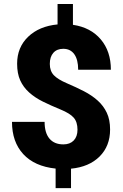

<svg xmlns="http://www.w3.org/2000/svg" viewBox="-20 -843 619 969"><path d="M371.1 -188.5Q371.1 -227.1 352.1 -249Q333 -271 285.2 -290.5Q237.3 -310.1 196.8 -330.1Q156.2 -350.1 127 -376.5Q97.7 -402.8 82 -437.5Q66.4 -472.2 66.4 -521.5Q66.4 -604 122.1 -657.5Q177.7 -710.9 270.5 -719.7V-822.8H348.1V-717.8Q437.5 -704.6 488.5 -644.3Q539.6 -584 539.6 -491.2H374.5Q374.5 -542 355 -569.3Q335.4 -596.7 299.3 -596.7Q267.1 -596.7 249.3 -576.4Q231.4 -556.2 231.4 -520.5Q231.4 -484.4 252 -463.1Q272.5 -441.9 317.9 -422.6Q363.3 -403.3 403.6 -382.6Q443.8 -361.8 473.1 -335.4Q502.4 -309.1 519 -273.9Q535.6 -238.8 535.6 -189.5Q535.6 -106 482.7 -53.2Q429.7 -0.5 338.4 8.3V106.4H260.7V7.8Q154.3 -3.4 97.4 -65.2Q40.5 -127 40.5 -228H205.1Q205.1 -172.4 229.7 -143.3Q254.4 -114.3 299.8 -114.3Q333 -114.3 352.1 -134Q371.1 -153.8 371.1 -188.5Z"/></svg>

Font: Vazir Black
Style: Black
Weight: 900
Designer: Saber Rastikerdar
Foundry: Saber Rastikerdar
Version: Version 30.0.0